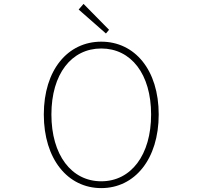

<svg xmlns="http://www.w3.org/2000/svg" viewBox="-20 -953 1040 986"><path d="M500 13C672 13 795 -136 795 -365C795 -594 672 -739 500 -739C328 -739 205 -594 205 -365C205 -136 328 13 500 13ZM500 -22C347 -22 244 -157 244 -365C244 -573 347 -704 500 -704C653 -704 756 -573 756 -365C756 -157 653 -22 500 -22ZM524 -781 540 -800 409 -933 384 -904Z"/></svg>

Font: Harano Aji Gothic TW ExtraLight
Style: Regular
Weight: 250
Foundry: Masamichi Hosoda
Version: HaranoAjiGothicTW-ExtraLight version 20230610;ttx 4.39.4